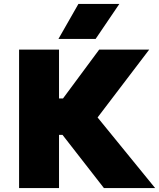

<svg xmlns="http://www.w3.org/2000/svg" viewBox="-20 -951 804 971"><path d="M505.5 0 227.5 -357 481.5 -700H734.5L473.5 -357L764.5 0ZM76.5 0V-700H278.5V-453H412.5V-269H278.5V0ZM275.5 -754 376.5 -931H583.5L463.5 -754Z"/></svg>

Font: Geologica Cursive Black
Style: Regular
Weight: 900
Designer: Sindre Bremnes, Frode Helland
Foundry: Monokrom Skriftforlag AS
Version: Version 1.010;gftools[0.9.28]